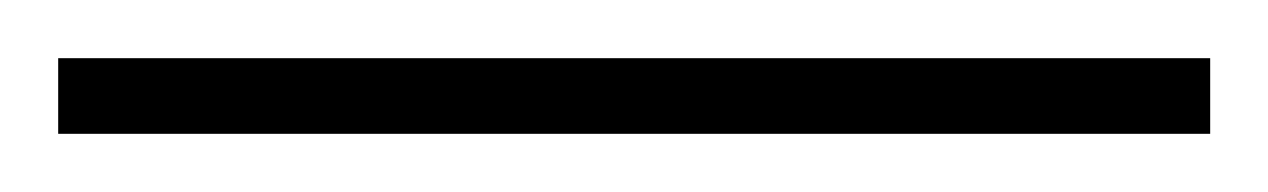

<svg xmlns="http://www.w3.org/2000/svg" viewBox="-22 71 436 66"><path d="M394 117H-2V91H394Z"/></svg>

Font: Noto Sans Thai Looped UI Condensed Thin
Style: Regular
Weight: 100
Width: 3
Designer: Cadson Demak Team
Foundry: Cadson Demak Co., Ltd.
Version: Version 1.000; ttfautohint (v1.8.4.7-5d5b)